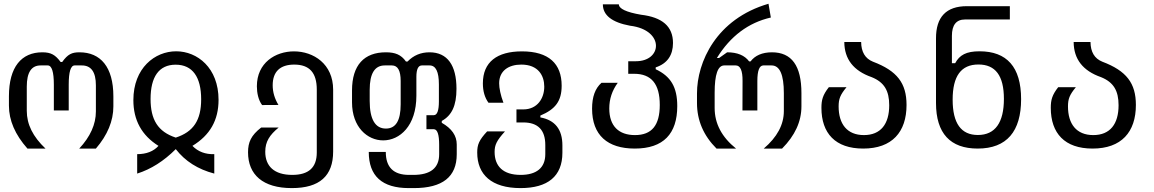

<svg xmlns="http://www.w3.org/2000/svg" viewBox="-20 -780 6061 1008"><path d="M124 0H218.8C152.8 -62.5 120.6 -127 120.6 -198.2V-325.2C120.6 -399.4 144.5 -436.5 192.9 -436.5H230.5C252 -436.5 262.7 -402.8 262.7 -335.4V-200.2H340.8V-335.4C340.8 -402.8 351.1 -436.5 372.1 -436.5H408.7C458.5 -437 483.4 -401.9 483.4 -332V-194.8C483.4 -127.4 454.1 -62.5 396 0H483.4C544.4 -70.8 575.2 -145 575.2 -221.7V-273.9C575.2 -428.7 507.8 -505.4 397 -505.4C357.4 -505.4 335.9 -495.6 306.6 -454.6H298.3C270.5 -491.7 248.5 -505.4 202.1 -505.4C92.8 -505.4 26.9 -428.7 26.9 -274.9V-225.1C26.9 -148.4 59.1 -73.2 124 0Z M700.2 131.3C772.5 108.4 839.8 65.9 902.8 2.9C951.7 65.9 1019 108.9 1105 131.3V29.3C1058.6 30.8 1020 16.6 990.2 -14.2C1082.5 -70.3 1127.4 -148.9 1127.4 -255.9C1127.4 -423.8 1016.1 -510.7 904.8 -510.7C793 -510.7 680.2 -422.9 680.2 -254.4C680.2 -148.9 724.1 -69.3 812 -14.2C786.1 14.6 748.5 29.3 700.2 29.3ZM902.8 -57.6C808.6 -88.4 770.5 -152.3 770.5 -260.3C770.5 -376 814 -440.4 902.3 -440.4C991.2 -440.4 1036.1 -375 1036.1 -258.8C1036.1 -149.4 996.1 -87.9 902.8 -57.6Z M1512.2 207.5C1657.7 207.5 1729 143.6 1729 15.6V-309.1C1729 -444.3 1626 -510.3 1523.4 -510.3C1425.8 -510.3 1328.6 -450.2 1328.6 -327.1C1328.6 -292.5 1336.4 -254.4 1356 -228.5L1441.9 -229C1421.9 -261.7 1411.6 -296.4 1411.6 -332.5C1411.6 -404.8 1451.7 -440.9 1524.9 -440.9C1604.5 -440.9 1643.1 -398.4 1643.1 -309.6V20.5C1643.1 99.6 1600.6 138.2 1514.2 138.2C1419.4 138.2 1372.6 92.3 1372.6 16.6C1372.6 -36.6 1395.5 -71.3 1442.9 -110.4H1351.1C1298.3 -69.3 1282.2 -33.7 1282.2 19.5C1282.2 136.7 1359.4 207.5 1512.2 207.5Z M2126 207.5H2153.3C2303.2 207.5 2377.9 148.4 2377.9 29.8V-21.5C2377.9 -67.9 2351.6 -105.5 2299.3 -135.3V-145C2351.6 -173.8 2376.5 -224.6 2376.5 -314C2376.5 -437 2329.1 -505.4 2234.9 -505.4C2189 -505.4 2150.9 -489.3 2119.6 -457H2111.3C2085.9 -493.2 2054.2 -505.4 2005.9 -505.4C1892.1 -505.4 1828.1 -438.5 1828.1 -305.2V-242.7C1828.1 -112.3 1909.2 -43 1991.7 -43C2078.1 -43 2166 -118.2 2166 -277.8V-376.5C2166 -416.5 2175.8 -436.5 2194.8 -436.5H2235.4C2268.1 -436.5 2284.2 -403.3 2284.2 -336.9V-248C2284.2 -199.7 2275.4 -175.8 2257.8 -175.3H2218.8V-101.6H2257.8C2276.4 -101.1 2285.6 -73.7 2285.6 -19.5V29.8C2285.6 102.1 2240.2 138.2 2149.9 138.2H2127C2045.9 138.2 2005.4 98.1 2005.4 17.6H1916C1916 144 1985.8 207.5 2126 207.5ZM2005.9 -105C1950.2 -105 1920.9 -153.3 1920.9 -250V-308.6C1920.9 -394 1947.3 -436.5 2000 -436.5H2037.6C2068.4 -436.5 2083.5 -409.2 2083.5 -355V-232.4C2083.5 -147 2058.1 -105 2005.9 -105Z M2712.9 207.5C2855.5 207.5 2932.6 145.5 2932.6 22V-16.6C2932.6 -100.6 2894 -149.4 2816.9 -163.6V-173.3C2896 -206.5 2928.7 -249.5 2928.7 -330.1C2928.7 -445.3 2861.3 -510.3 2720.2 -510.3C2588.9 -510.3 2515.1 -454.1 2515.1 -342.3C2515.1 -301.3 2524.9 -267.6 2544.4 -240.7H2623C2607.9 -280.8 2600.6 -317.4 2600.6 -342.8C2600.6 -408.2 2649.9 -440.9 2716.8 -440.9C2806.6 -440.9 2837.4 -382.3 2837.4 -325.2C2837.4 -263.2 2800.8 -205.6 2727.1 -205.6H2691.4V-137.2H2727.1C2804.2 -137.2 2842.8 -97.7 2842.8 -18.6V29.3C2842.8 102.1 2795.4 138.2 2713.4 138.2C2620.6 138.2 2576.7 92.3 2576.7 17.6C2576.7 -18.6 2586.9 -41.5 2631.3 -90.3H2537.6C2495.1 -44.4 2485.4 -21 2485.4 21C2485.4 136.2 2560.1 207.5 2712.9 207.5Z M3312.5 0C3463.4 0 3535.6 -78.1 3535.6 -223.1C3535.6 -322.8 3501.5 -379.4 3422.4 -416.5V-426.3C3484.9 -446.8 3513.2 -492.2 3513.2 -554.2C3513.2 -642.1 3456.1 -689.5 3345.7 -702.6C3268.1 -715.8 3229 -734.4 3229 -757.3H3145C3145 -700.2 3192.4 -662.6 3287.6 -645C3381.3 -633.8 3423.8 -584.5 3423.8 -539.6C3423.8 -497.1 3386.2 -458.5 3318.4 -458.5H3278.3V-392.6H3309.1C3399.9 -392.6 3443.8 -338.9 3443.8 -229C3443.8 -122.6 3402.3 -70.8 3313.5 -70.8C3229 -70.8 3178.7 -117.7 3178.7 -210.4C3178.7 -260.3 3193.4 -304.2 3223.1 -345.2H3137.7C3104.5 -315.9 3088.4 -271.5 3088.4 -209.5C3088.4 -70.3 3169.4 0 3312.5 0Z M3741.7 0H3844.2C3769.5 -60.1 3731.9 -130.9 3731.9 -212.9V-293.5C3731.9 -388.7 3748.5 -436.5 3782.2 -436.5H3842.8C3866.7 -436.5 3878.9 -409.2 3878.4 -355L3877.9 -200.2H3956.1V-355C3956.1 -409.2 3966.8 -436.5 3987.8 -436.5H4030.8C4073.7 -436.5 4095.2 -388.2 4095.2 -291V-196.8C4095.2 -125.5 4060.1 -60.1 3989.7 0H4085.9C4153.8 -68.4 4187.5 -142.1 4187.5 -221.7V-291C4187.5 -435.1 4136.2 -505.4 4032.7 -505.4C3981.4 -505.4 3943.4 -488.3 3920.4 -457.5H3913.1C3889.6 -489.3 3851.1 -505.4 3797.4 -505.4L3755.4 -475.6H3743.7C3814.5 -590.3 3909.2 -661.1 4026.9 -688L4014.6 -760.3C3739.3 -680.2 3639.2 -453.1 3639.2 -289.6V-239.3C3639.2 -147.9 3673.3 -68.4 3741.7 0Z M4511.7 0C4663.6 0 4739.3 -86.9 4739.3 -229C4739.3 -343.3 4689.9 -408.2 4563 -456.1C4522 -472.7 4501.5 -507.3 4501 -559.6H4412.6C4413.1 -469.7 4460.9 -408.2 4556.2 -375C4622.6 -348.1 4648.4 -303.2 4648.4 -227.5C4648.4 -128.9 4604 -70.8 4515.6 -70.8C4426.8 -70.8 4382.8 -129.4 4382.8 -221.2C4382.8 -260.7 4391.1 -282.2 4424.3 -322.3H4331.5C4299.3 -281.2 4292.5 -254.9 4292.5 -213.9C4292.5 -80.1 4365.7 0 4511.7 0Z M5112.8 0C5266.1 0 5340.8 -90.8 5340.8 -259.3C5340.8 -429.2 5265.1 -510.7 5122.6 -510.7C5052.7 -510.7 5017.6 -491.2 4994.6 -448.2H4977.5V-591.8C4977.5 -648.9 5000.5 -677.7 5046.4 -677.7H5281.7V-747.6H5056.2C4947.8 -747.6 4893.6 -690.9 4894 -578.1V-239.3C4894 -79.6 4969.2 0 5112.8 0ZM5113.8 -71.3C5025.9 -71.3 4981.4 -132.3 4981.4 -256.8C4981.4 -380.9 5025.9 -441.4 5116.7 -441.4C5206.1 -441.4 5250.5 -382.8 5250.5 -260.7C5250.5 -137.2 5205.1 -71.3 5113.8 -71.3Z M5715.8 0C5867.7 0 5943.4 -86.9 5943.4 -229C5943.4 -343.3 5894 -408.2 5767.1 -456.1C5726.1 -472.7 5705.6 -507.3 5705.1 -559.6H5616.7C5617.2 -469.7 5665 -408.2 5760.3 -375C5826.7 -348.1 5852.5 -303.2 5852.5 -227.5C5852.5 -128.9 5808.1 -70.8 5719.7 -70.8C5630.9 -70.8 5586.9 -129.4 5586.9 -221.2C5586.9 -260.7 5595.2 -282.2 5628.4 -322.3H5535.6C5503.4 -281.2 5496.6 -254.9 5496.6 -213.9C5496.6 -80.1 5569.8 0 5715.8 0Z"/></svg>

Font: Hack
Style: Regular
Weight: 400
Monospace: yes
Designer: Christopher Simpkins
Foundry: Christopher Simpkins
Version: Version 2.010